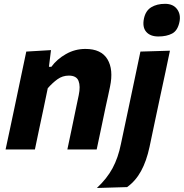

<svg xmlns="http://www.w3.org/2000/svg" viewBox="-20 -762 937 979"><path d="M8.5 0Q20 -53.5 30.8 -104Q41.5 -154.5 54.5 -216L65 -266Q76 -319.5 88.5 -378Q101 -436.5 114 -499L240 -506.5L229.5 -421.5H242Q270 -460 316 -486.2Q362 -512.5 415.5 -512.5Q496 -512.5 527.8 -460Q559.5 -407.5 541 -320Q536.5 -298.5 530.8 -271.8Q525 -245 518.5 -216Q505.5 -154 495 -103.8Q484.5 -53.5 473 0H323.5Q335 -53.5 345.2 -102.8Q355.5 -152 367 -208L381.5 -277Q391 -322 380.5 -349.2Q370 -376.5 331 -376.5Q299 -376.5 273.2 -358Q247.5 -339.5 223.5 -312L202 -208.5Q190 -152 179.5 -102.8Q169 -53.5 158 0ZM474 196.5Q525 149 553.8 95.8Q582.5 42.5 596.5 -27.5L636.5 -216L647 -266Q662.5 -340.5 673.8 -393Q685 -445.5 696 -499L846.5 -503.5Q835 -448.5 823.8 -395.2Q812.5 -342 796 -266Q780 -191 767.5 -131.8Q755 -72.5 742.5 -13Q727 59.5 699.2 110.2Q671.5 161 628 192ZM787.5 -576Q746 -576 725.5 -599.8Q705 -623.5 714 -667.5Q722.5 -707.5 751.2 -725Q780 -742.5 821.5 -742.5Q863 -742.5 883 -715.2Q903 -688 895 -650Q886 -606 857.8 -591Q829.5 -576 787.5 -576Z"/></svg>

Font: Commissioner
Style: Bold Italic
Weight: 700
Italic angle: -12°
Designer: Kostas Bartsokas
Foundry: Kostas Bartsokas
Version: Version 1.000; ttfautohint (v1.8.3)